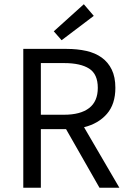

<svg xmlns="http://www.w3.org/2000/svg" viewBox="-20 -887 609 907"><path d="M90 0V-656H295Q345 -656 387.5 -646.5Q430 -637 460.5 -615Q491 -593 508 -558Q525 -523 525 -472Q525 -395 485 -349Q445 -303 377 -286L544 0H450L292 -277H173V0ZM173 -345H283Q360 -345 401 -376.5Q442 -408 442 -472Q442 -537 401 -563Q360 -589 283 -589H173ZM271 -697 234 -739 376 -867 423 -812Z"/></svg>

Font: CV Source Sans
Style: Regular
Weight: 400
Designer: Paul D. Hunt
Foundry: Adobe Systems Incorporated
Version: Version 3.001